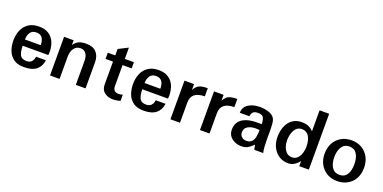

<svg xmlns="http://www.w3.org/2000/svg" viewBox="-14 -1322 4050 2028"><g transform="rotate(20 2011.0 -308.0)"><path d="M240.2 11.7Q166 11.7 122.6 -20Q79.1 -51.8 59.6 -103.5Q40 -155.3 40 -215.8Q40 -279.3 62 -331.5Q84 -383.8 129.9 -415Q175.8 -446.3 247.1 -446.3Q302.7 -446.3 340.3 -427.2Q377.9 -408.2 400.4 -377Q422.9 -345.7 432.6 -307.6Q442.4 -269.5 442.4 -231.4Q442.4 -222.7 441.4 -213.9Q440.4 -205.1 439.5 -196.3H151.4Q151.4 -133.8 169.4 -95.7Q187.5 -57.6 243.2 -57.6Q282.2 -57.6 301.3 -79.6Q320.3 -101.6 324.2 -135.7H434.6Q426.8 -67.4 379.4 -27.8Q332 11.7 240.2 11.7ZM151.4 -266.6H328.1Q328.1 -276.4 328.1 -283.2Q325.2 -327.1 304.7 -352.5Q284.2 -377.9 241.2 -377.9Q195.3 -377.9 173.8 -346.7Q152.3 -315.4 151.4 -266.6Z M530.3 0V-434.6H637.7V-380.9Q662.1 -417 693.8 -431.6Q725.6 -446.3 777.3 -446.3Q853.5 -446.3 891.6 -404.8Q929.7 -363.3 929.7 -293V0H820.3V-267.6Q820.3 -322.3 797.9 -351.6Q775.4 -380.9 736.3 -380.9Q692.4 -380.9 665 -345.2Q637.7 -309.6 637.7 -249V0Z M1238.3 10.7Q1184.6 10.7 1145 -18.6Q1105.5 -47.9 1105.5 -107.4V-365.2H1021.5V-434.6H1105.5V-506.8L1212.9 -561.5V-434.6H1315.4V-365.2H1212.9V-132.8Q1212.9 -96.7 1229 -80.6Q1245.1 -64.5 1276.4 -64.5Q1301.8 -64.5 1322.3 -72.3V-2.9Q1281.2 10.7 1238.3 10.7Z M1585 11.7Q1510.7 11.7 1467.3 -20Q1423.8 -51.8 1404.3 -103.5Q1384.8 -155.3 1384.8 -215.8Q1384.8 -279.3 1406.7 -331.5Q1428.7 -383.8 1474.6 -415Q1520.5 -446.3 1591.8 -446.3Q1647.5 -446.3 1685.1 -427.2Q1722.7 -408.2 1745.1 -377Q1767.6 -345.7 1777.3 -307.6Q1787.1 -269.5 1787.1 -231.4Q1787.1 -222.7 1786.1 -213.9Q1785.2 -205.1 1784.2 -196.3H1496.1Q1496.1 -133.8 1514.2 -95.7Q1532.2 -57.6 1587.9 -57.6Q1627 -57.6 1646 -79.6Q1665 -101.6 1668.9 -135.7H1779.3Q1771.5 -67.4 1724.1 -27.8Q1676.8 11.7 1585 11.7ZM1496.1 -266.6H1672.9Q1672.9 -276.4 1672.9 -283.2Q1669.9 -327.1 1649.4 -352.5Q1628.9 -377.9 1585.9 -377.9Q1540 -377.9 1518.6 -346.7Q1497.1 -315.4 1496.1 -266.6Z M1883.8 0V-434.6H1991.2V-369.1Q2005.9 -395.5 2023.4 -412.1Q2041 -428.7 2068.8 -436Q2096.7 -443.4 2142.6 -443.4V-351.6Q1991.2 -351.6 1991.2 -227.5V0Z M2215.8 0V-434.6H2323.2V-369.1Q2337.9 -395.5 2355.5 -412.1Q2373 -428.7 2400.9 -436Q2428.7 -443.4 2474.6 -443.4V-351.6Q2323.2 -351.6 2323.2 -227.5V0Z M2683.6 11.7Q2643.6 11.7 2608.4 -3.9Q2573.2 -19.5 2551.8 -48.8Q2530.3 -78.1 2530.3 -119.1Q2530.3 -166 2549.3 -197.8Q2568.4 -229.5 2600.1 -247.6Q2631.8 -265.6 2669.4 -273.4Q2707 -281.2 2744.1 -281.2H2807.6Q2806.6 -329.1 2793.5 -354.5Q2780.3 -379.9 2731.4 -379.9Q2693.4 -379.9 2677.2 -364.3Q2661.1 -348.6 2656.2 -315.4H2548.8Q2548.8 -377.9 2600.1 -412.1Q2651.4 -446.3 2732.4 -446.3Q2764.6 -446.3 2800.3 -439Q2835.9 -431.6 2864.7 -413.6Q2893.6 -395.5 2904.3 -362.3Q2909.2 -345.7 2911.6 -317.9Q2914.1 -290 2914.1 -255.9V-147.5Q2914.1 -105.5 2917 -64.5Q2919.9 -23.4 2926.8 0H2827.1Q2824.2 -10.7 2820.8 -26.4Q2817.4 -42 2815.4 -53.7Q2778.3 -17.6 2751 -2.9Q2723.6 11.7 2683.6 11.7ZM2711.9 -60.5Q2753.9 -60.5 2773.9 -82.5Q2793.9 -104.5 2800.8 -139.6Q2807.6 -174.8 2807.6 -215.8Q2791 -217.8 2765.6 -217.8Q2712.9 -217.8 2676.3 -196.8Q2639.6 -175.8 2639.6 -127.9Q2639.6 -99.6 2660.6 -80.1Q2681.6 -60.5 2711.9 -60.5Z M3211.9 11.7Q3148.4 11.7 3103.5 -18.6Q3058.6 -48.8 3034.2 -99.6Q3009.8 -150.4 3009.8 -210.9Q3009.8 -279.3 3031.7 -332.5Q3053.7 -385.7 3096.2 -416Q3138.7 -446.3 3199.2 -446.3Q3242.2 -446.3 3274.4 -433.6Q3306.6 -420.9 3332 -391.6V-627.9H3439.5V0H3332V-57.6Q3306.6 -25.4 3275.9 -6.8Q3245.1 11.7 3211.9 11.7ZM3226.6 -61.5Q3264.6 -61.5 3288.1 -86.9Q3311.5 -112.3 3322.3 -147.9Q3333 -183.6 3333 -214.8Q3333 -292 3305.7 -335Q3278.3 -377.9 3226.6 -377.9Q3195.3 -377.9 3174.3 -362.3Q3153.3 -346.7 3140.6 -321.3Q3127.9 -295.9 3122.6 -267.1Q3117.2 -238.3 3117.2 -212.9Q3117.2 -176.8 3128.9 -142.1Q3140.6 -107.4 3164.6 -84.5Q3188.5 -61.5 3226.6 -61.5Z M3760.7 11.7Q3694.3 11.7 3644.5 -17.6Q3594.7 -46.9 3566.4 -98.1Q3538.1 -149.4 3538.1 -216.8Q3538.1 -286.1 3566.9 -337.9Q3595.7 -389.6 3646 -418Q3696.3 -446.3 3760.7 -446.3Q3826.2 -446.3 3876 -417Q3925.8 -387.7 3953.6 -335.9Q3981.4 -284.2 3981.4 -216.8Q3981.4 -146.5 3952.6 -95.2Q3923.8 -43.9 3873.5 -16.1Q3823.2 11.7 3760.7 11.7ZM3760.7 -58.6Q3816.4 -58.6 3844.2 -101.1Q3872.1 -143.6 3872.1 -216.8Q3872.1 -290 3844.2 -333.5Q3816.4 -377 3760.7 -377Q3704.1 -377 3675.3 -332.5Q3646.5 -288.1 3646.5 -216.8Q3646.5 -146.5 3675.3 -102.5Q3704.1 -58.6 3760.7 -58.6Z"/></g></svg>

Font: Padauk
Style: Bold
Weight: 700
Designer: Debbi Hosken, Becca Hirsbrunner Spalinger
Foundry: SIL International
Version: Version 5.003